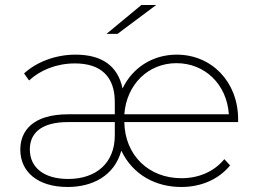

<svg xmlns="http://www.w3.org/2000/svg" viewBox="-20 -742 1021 766"><path d="M438 -202C438 -91 363 -28 252 -28C156 -28 99 -73 99 -146C99 -208 141 -255 252 -255H438ZM476 -286C485 -406 572 -490 684 -490C797 -490 885 -406 893 -286ZM250 4C347 4 436 -39 464 -141C510 -44 602 4 703 4C781 4 851 -25 898 -82L875 -107C833 -56 771 -31 704 -31C573 -31 478 -123 476 -255H930V-266C930 -416 824 -524 685 -524C588 -524 508 -471 469 -389C450 -479 387 -524 281 -524C202 -524 126 -495 76 -449L96 -421C140 -462 205 -489 279 -489C383 -489 438 -436 438 -335V-286H252C110 -286 61 -219 61 -145C61 -56 131 4 250 4ZM603 -722H544L405 -607H449Z"/></svg>

Font: Montserrat-Alt1 ExtLt
Style: Regular
Weight: 200
Designer: Differentunic
Foundry: Differentunic
Version: Version 7.222